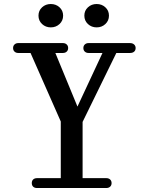

<svg xmlns="http://www.w3.org/2000/svg" viewBox="-20 -947 740 967"><path d="M71.8 -730H296.9Q308.6 -730 315.9 -723.1Q323.2 -716.3 323.2 -705.1Q323.2 -693.8 315.9 -687Q308.6 -680.2 296.9 -680.2H258.8L370.1 -410.2L496.1 -680.2H425.8Q414.6 -680.2 407.2 -687Q399.9 -693.8 399.9 -705.1Q399.9 -716.3 407.2 -723.1Q414.6 -730 425.8 -730H634.8Q647.9 -730 655.5 -722.9Q663.1 -715.8 663.1 -705.1Q663.1 -693.4 655.5 -686.8Q647.9 -680.2 634.8 -680.2H565.9L396 -333V-49.8H515.1Q527.3 -49.8 534.7 -43Q542 -36.1 542 -24.9Q542 -13.7 534.7 -6.8Q527.3 0 515.1 0H167Q154.3 0 147.2 -6.6Q140.1 -13.2 140.1 -24.9Q140.1 -36.6 147.2 -43.2Q154.3 -49.8 167 -49.8H286.1V-335L133.8 -680.2H71.8Q60.5 -680.2 53.2 -687Q45.9 -693.8 45.9 -705.1Q45.9 -716.3 53.2 -723.1Q60.5 -730 71.8 -730ZM191.9 -825.9Q173.8 -842.8 173.8 -868.2Q173.8 -893.6 191.9 -910.2Q210 -926.8 235.8 -926.8Q261.7 -926.8 279.8 -910.2Q297.9 -893.6 297.9 -868.2Q297.9 -842.8 279.8 -825.9Q261.7 -809.1 235.8 -809.1Q210 -809.1 191.9 -825.9ZM422.9 -825.9Q404.8 -842.8 404.8 -868.2Q404.8 -893.6 422.9 -910.2Q440.9 -926.8 466.8 -926.8Q492.7 -926.8 510.7 -910.2Q528.8 -893.6 528.8 -868.2Q528.8 -842.8 510.7 -825.9Q492.7 -809.1 466.8 -809.1Q440.9 -809.1 422.9 -825.9Z"/></svg>

Font: Director
Style: Regular
Weight: 400
Designer: Ange Degheest & May Jolivet & Justine Herbel
Foundry: Velvetyne Type Foundry
Version: Version 1.000;FEAKit 1.0